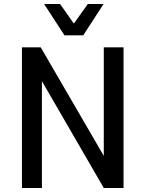

<svg xmlns="http://www.w3.org/2000/svg" viewBox="-20 -942 730 962"><path d="M90 0V-705H184L507 -149H500V-705H599V0H500L181 -551H190V0ZM303 -765 201 -922H281L350 -824L420 -922H499L397 -765Z"/></svg>

Font: Nunito Sans 7pt Condensed SemiBold
Style: Regular
Weight: 600
Width: 3
Designer: Vernon Adams
Foundry: Vernon Adams
Version: Version 3.101;gftools[0.9.27]